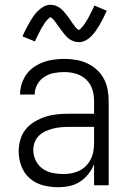

<svg xmlns="http://www.w3.org/2000/svg" viewBox="-20 -774 540 802"><path d="M223 8Q191 8 160 0Q129 -8 105 -28.5Q81 -49 69.5 -79.5Q58 -110 58 -141Q58 -166 65 -190.5Q72 -215 87.5 -234Q103 -253 125 -266Q147 -279 170.5 -286.5Q194 -294 219 -296.5Q244 -299 268 -299H373V-352Q373 -368 370 -384.5Q367 -401 359.5 -415.5Q352 -430 340 -441.5Q328 -453 313 -460Q298 -467 281.5 -470Q265 -473 249 -473Q227 -473 205.5 -469Q184 -465 165.5 -453Q147 -441 136 -421.5Q125 -402 125 -381V-379H64V-381Q64 -403 71 -424.5Q78 -446 91 -464Q104 -482 122.5 -494.5Q141 -507 161.5 -514.5Q182 -522 204.5 -525Q227 -528 249 -528Q273 -528 297 -524Q321 -520 343 -510Q365 -500 383.5 -483.5Q402 -467 413.5 -445.5Q425 -424 429.5 -400Q434 -376 434 -352V0H373V-88Q364 -66 349 -47Q334 -28 314 -15Q294 -2 270.5 3Q247 8 223 8ZM246 -47Q263 -47 280.5 -50.5Q298 -54 313.5 -62Q329 -70 341 -83Q353 -96 360.5 -112Q368 -128 370.5 -145.5Q373 -163 373 -180V-244H268Q252 -244 235 -242.5Q218 -241 202 -237Q186 -233 170.5 -226Q155 -219 143 -207.5Q131 -196 125 -180Q119 -164 119 -147Q119 -124 129.5 -103Q140 -82 158.5 -69Q177 -56 200 -51.5Q223 -47 246 -47ZM309 -598Q303 -598 298 -599Q293 -600 288.5 -601.5Q284 -603 279 -605.5Q274 -608 270 -610.5Q266 -613 262.5 -616.5Q259 -620 255.5 -624Q252 -628 248.5 -632Q245 -636 242 -640Q239 -644 236 -648Q233 -652 230 -656Q227 -660 224 -664.5Q221 -669 217.5 -673.5Q214 -678 211 -682.5Q208 -687 205.5 -690Q203 -693 198 -697.5Q193 -702 192 -702Q188 -702 186 -699.5Q184 -697 181 -694.5Q178 -692 175 -688.5Q172 -685 170.5 -683Q169 -681 167.5 -679Q166 -677 164.5 -674.5Q163 -672 161.5 -669Q160 -666 158 -663.5Q156 -661 154 -657.5Q152 -654 150.5 -651Q149 -648 147 -644Q145 -640 143 -636.5Q141 -633 139 -628.5Q137 -624 134.5 -619.5Q132 -615 130 -610.5Q128 -606 126 -601L74 -622Q82 -641 90 -656Q98 -671 105.5 -684Q113 -697 120 -707Q127 -717 138 -728Q149 -739 162.5 -746.5Q176 -754 191 -754Q197 -754 202 -753Q207 -752 211.5 -750.5Q216 -749 221 -746.5Q226 -744 230 -741Q234 -738 237.5 -735Q241 -732 244.5 -728Q248 -724 251.5 -720Q255 -716 258 -712Q261 -708 264 -704Q267 -700 270 -696Q273 -692 276 -687Q279 -682 282.5 -677.5Q286 -673 289 -669Q292 -665 294.5 -661.5Q297 -658 302 -653.5Q307 -649 308 -649Q312 -649 314 -651.5Q316 -654 319 -657Q322 -660 325 -663.5Q328 -667 329.5 -669Q331 -671 332.5 -673Q334 -675 335.5 -677.5Q337 -680 338.5 -682.5Q340 -685 342 -688Q344 -691 346 -694Q348 -697 349.5 -700.5Q351 -704 353 -707.5Q355 -711 357 -715Q359 -719 361 -723Q363 -727 365.5 -731.5Q368 -736 370 -741Q372 -746 374 -751L426 -729Q418 -711 410 -695.5Q402 -680 394.5 -667.5Q387 -655 380 -645Q373 -635 362 -623.5Q351 -612 337.5 -605Q324 -598 309 -598Z"/></svg>

Font: Iosevka Term Curly Light
Style: Regular
Weight: 300
Designer: Belleve Invis
Foundry: Belleve Invis
Version: Version 32.3.0